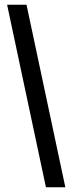

<svg xmlns="http://www.w3.org/2000/svg" viewBox="-20 -710 303 811"><path d="M256 81H174L10 -690H92Z"/></svg>

Font: Bricolage Grotesque 10pt Condensed
Style: Regular
Weight: 400
Width: 3
Designer: Mathieu Triay
Foundry: Atelier Triay
Version: Version 1.000; ttfautohint (v1.8.4.7-5d5b);gftools[0.9.29]